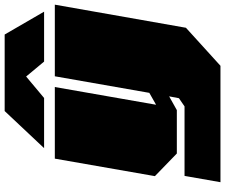

<svg xmlns="http://www.w3.org/2000/svg" viewBox="-91 -687 965 823"><g transform="rotate(-90 391.5 -275.5)"><path d="M168 -569 327 -738H655L753 -569H539L475 -646L383 -569ZM22 187 49 33H347L382 9L390 -33L331 0H145L48 -94L123 -523H430L354 -89L405 -118L476 -523H783L684 39L521 187Z"/></g></svg>

Font: Tomorrow Black
Style: Italic
Weight: 900
Italic angle: -10°
Designer: Tony de Marco, Monica Rizzolli
Foundry: Just in Type
Version: Version 2.002